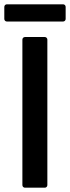

<svg xmlns="http://www.w3.org/2000/svg" viewBox="-31 -872 325 892"><path d="M85 -700H177Q182 -700 185.5 -696.5Q189 -693 189 -688V-12Q189 -7 185.5 -3.5Q182 0 177 0H85Q80 0 76.5 -3.5Q73 -7 73 -12V-688Q73 -693 76.5 -696.5Q80 -700 85 -700ZM1 -852H262Q267 -852 270.5 -848.5Q274 -845 274 -840V-784Q274 -779 270.5 -775.5Q267 -772 262 -772H1Q-4 -772 -7.5 -775.5Q-11 -779 -11 -784V-840Q-11 -845 -7.5 -848.5Q-4 -852 1 -852Z"/></svg>

Font: Barlow SemiBold
Style: Regular
Weight: 600
Designer: Jeremy Tribby
Foundry: Tribby Type
Version: Version 1.422